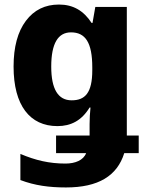

<svg xmlns="http://www.w3.org/2000/svg" viewBox="-20 -576 643 836"><path d="M236.8 -556.2C176.3 -556.2 128.4 -532.7 92.8 -485.4C57.1 -438 39.1 -371.6 39.1 -286.1C39.1 -116.7 110.4 -26.9 230 -26.9C288.6 -26.9 335.4 -50.8 370.1 -107.9H374C371.6 -86.4 370.1 -57.1 370.1 -36.1V14.2H224.1V90.8H355C343.3 121.6 307.6 136.2 265.1 136.2C194.3 136.2 134.8 122.1 68.8 94.2V208C131.8 231.9 194.8 240.2 267.1 240.2C408.2 240.2 490.2 189.9 521 90.8H584V14.2H532.2V-545.9H395L382.8 -476.1H378.9C344.2 -529.3 298.8 -556.2 236.8 -556.2ZM289.1 -435.1C351.6 -435.1 381.8 -391.1 381.8 -282.2V-270C381.8 -170.4 349.6 -139.2 292 -139.2C232.9 -139.2 203.1 -188 203.1 -286.1C203.1 -387.2 232.9 -435.1 289.1 -435.1Z"/></svg>

Font: Avrile Sans
Style: Bold
Weight: 700
Designer: Monotype Design Team, Google (font), Stefan Peev (BGR Cyrillic), Cristiano Sobral (main changes)
Foundry: The Avrile Sans Project Authors
Version: Version 3.110